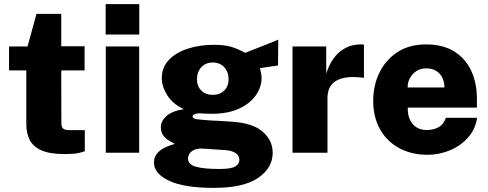

<svg xmlns="http://www.w3.org/2000/svg" viewBox="-20 -743 2374 934"><path d="M391.5 -400.5H278L278.5 -145.5Q278.5 -130 283.2 -122.5Q288 -115 296.5 -112.5Q305 -110 317.5 -110H392.5V-7.5Q382 -3 360 1.8Q338 6.5 295.5 6.5Q221 6.5 180.2 -12.2Q139.5 -31 123.8 -63.8Q108 -96.5 108 -138V-400.5H24V-517H114L157.5 -675.5H278V-518H391.5Z M657 -517V0H494.5V-517ZM657.5 -723V-575H494V-723Z M1021 171Q875.5 171 802.2 136.2Q729 101.5 729 48Q729 22 743 5Q757 -12 776.2 -22Q795.5 -32 811.2 -36.8Q827 -41.5 830.5 -43Q823 -47 806.5 -56Q790 -65 776.2 -81.5Q762.5 -98 762.5 -124.5Q762.5 -154 790.2 -178.8Q818 -203.5 874.5 -212Q821 -236.5 794 -279Q767 -321.5 767 -363.5Q767 -415 801.2 -451.2Q835.5 -487.5 893.2 -506.2Q951 -525 1021 -525Q1075.5 -525 1109.5 -513.8Q1143.5 -502.5 1172.5 -486Q1185.5 -491 1205 -498.8Q1224.5 -506.5 1247.2 -515.2Q1270 -524 1292.2 -533.2Q1314.5 -542.5 1333.5 -550L1332.5 -424.5L1244 -411.5Q1248 -399 1250.2 -385.2Q1252.5 -371.5 1252.5 -364Q1252.5 -320 1225 -280Q1197.5 -240 1143.5 -214.8Q1089.5 -189.5 1010 -189.5Q999.5 -189.5 980.5 -190.2Q961.5 -191 950 -192Q931.5 -190.5 924.2 -186.8Q917 -183 917 -177Q917 -165.5 939.5 -162.8Q962 -160 1004 -157Q1019 -156.5 1047.2 -155Q1075.5 -153.5 1109 -151Q1210.5 -144 1258.5 -102Q1306.5 -60 1306.5 0.5Q1306.5 74.5 1235 122.8Q1163.5 171 1021 171ZM1048 79Q1103.5 79 1124 67Q1144.5 55 1144.5 34Q1144.5 14 1126 1.5Q1107.5 -11 1073.5 -13L967.5 -20Q942 -21.5 926 -14.5Q910 -7.5 902.2 4Q894.5 15.5 894.5 28Q894.5 56.5 932 67.8Q969.5 79 1048 79ZM1015 -281.5Q1049.5 -281.5 1070.8 -302.5Q1092 -323.5 1092 -358Q1092 -393 1070.8 -416Q1049.5 -439 1015 -439Q980.5 -439 959.2 -415.8Q938 -392.5 938 -358Q938 -324 959 -302.8Q980 -281.5 1015 -281.5Z M1403 0V-517H1567V-384.5Q1579 -425 1601.8 -457.2Q1624.5 -489.5 1658 -508.2Q1691.5 -527 1735.5 -527Q1741 -527 1745.2 -526.8Q1749.5 -526.5 1750.5 -525.5V-364Q1748 -365 1744.2 -365.5Q1740.5 -366 1736.5 -366Q1687.5 -371 1655.8 -364.5Q1624 -358 1605.8 -343.5Q1587.5 -329 1580.2 -309Q1573 -289 1573 -265.5V0Z M1963.5 -219.5Q1963 -184 1974.5 -159.8Q1986 -135.5 2007 -123Q2028 -110.5 2056 -110.5Q2088 -110.5 2112.8 -123.8Q2137.5 -137 2149 -170H2301Q2292.5 -113.5 2256.2 -73.2Q2220 -33 2168 -11.5Q2116 10 2060.5 10Q1981.5 10 1921.8 -22.5Q1862 -55 1828.8 -114Q1795.5 -173 1795.5 -252.5Q1795.5 -328 1826 -390.2Q1856.5 -452.5 1914 -489.8Q1971.5 -527 2052.5 -527Q2134.5 -527 2189.5 -492.8Q2244.5 -458.5 2272.2 -398.8Q2300 -339 2300 -262V-219.5ZM1963 -317.5H2142Q2142 -343 2132 -364.2Q2122 -385.5 2102 -398Q2082 -410.5 2052.5 -410.5Q2025.5 -410.5 2005.5 -397.2Q1985.5 -384 1974 -362.8Q1962.5 -341.5 1963 -317.5Z"/></svg>

Font: Public Sans Thin ExtraBold
Style: Regular
Weight: 800
Version: Version 1.007